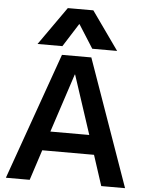

<svg xmlns="http://www.w3.org/2000/svg" viewBox="-64 -1051 838 1101"><g transform="rotate(5 355.0 -500.0)"><path d="M271 -730H440L698 0H561L504 -175H206L149 0H12ZM467 -286 356 -624H354L243 -286ZM281 -1000H428L584 -780H441L356 -914H354L269 -780H126Z"/></g></svg>

Font: Enso SemiBold
Style: Regular
Weight: 600
Designer: Coji Morishita
Foundry: UNDERFOREST DESIGN
Version: Version 1.000